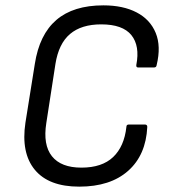

<svg xmlns="http://www.w3.org/2000/svg" viewBox="-20 -686 630 717"><path d="M276 11Q162 11 110 -52Q58 -115 75 -228L110 -447Q127 -557 190.5 -611.5Q254 -666 366 -666Q440 -666 490.5 -639.5Q541 -613 561.5 -563Q582 -513 565 -443Q564 -434 555 -434H496Q488 -434 489 -443Q503 -515 470.5 -555Q438 -595 358 -595Q284 -595 241.5 -559Q199 -523 187 -447L153 -227Q140 -145 174 -102.5Q208 -60 284 -60Q361 -60 402.5 -99.5Q444 -139 452 -212Q452 -221 461 -221H521Q530 -221 530 -212Q525 -107 458.5 -48Q392 11 276 11Z"/></svg>

Font: Sofia Sans Semi Condensed
Style: Italic
Weight: 400
Italic angle: -9°
Designer: Botio Nikoltchev, Ani Petrova
Foundry: lettersoup
Version: Version 4.101